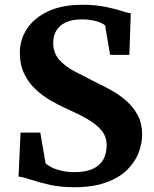

<svg xmlns="http://www.w3.org/2000/svg" viewBox="-20 -772 642 803"><path d="M290.5 11Q231 11 185 0.2Q139 -10.5 107 -21.2Q75 -32 57.5 -33.5L66 -217.5H148.5L170.5 -89.5Q179 -80.5 196 -72Q213 -63.5 237.5 -57.8Q262 -52 291.5 -52Q338.5 -52 368.2 -65.8Q398 -79.5 412 -105Q426 -130.5 426 -164Q426 -201 404.2 -227Q382.5 -253 344.2 -274.8Q306 -296.5 255 -319Q225.5 -332.5 192.2 -351.5Q159 -370.5 129.5 -397.8Q100 -425 81.5 -463Q63 -501 63 -552Q63 -606 92.8 -651.5Q122.5 -697 181 -724.5Q239.5 -752 325.5 -752Q366.5 -752 398.8 -747Q431 -742 455.8 -735.5Q480.5 -729 498.2 -723.2Q516 -717.5 527 -716.5L521 -542.5H440.5L419.5 -665.5Q414.5 -671 401 -677Q387.5 -683 367.5 -687Q347.5 -691 323.5 -691Q281.5 -691 254.8 -678.2Q228 -665.5 215.2 -643.5Q202.5 -621.5 202.5 -593Q202.5 -551.5 226.5 -523.5Q250.5 -495.5 291 -474Q331.5 -452.5 379.5 -428.5Q411.5 -413.5 445.5 -394.5Q479.5 -375.5 508.8 -349.8Q538 -324 556.2 -289.8Q574.5 -255.5 574.5 -210Q574.5 -171.5 559.2 -132.2Q544 -93 511 -60.8Q478 -28.5 423.5 -8.8Q369 11 290.5 11Z"/></svg>

Font: Merriweather 20pt
Style: Bold
Weight: 700
Version: Version 2.100